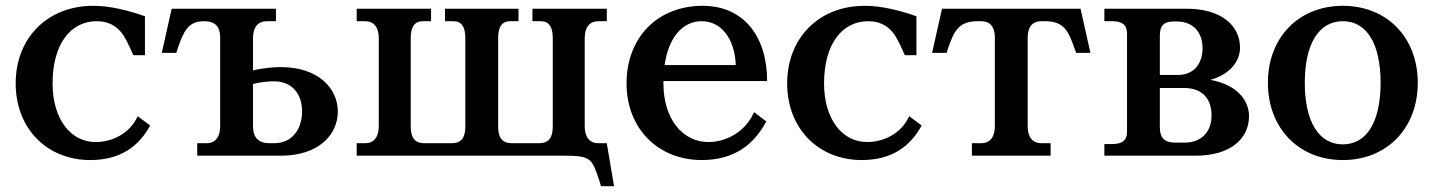

<svg xmlns="http://www.w3.org/2000/svg" viewBox="-20 -536 4939 661"><path d="M439 -346H479V-480C420 -501 357 -516 301 -516C143 -516 34 -405 34 -249C34 -93 142 15 291 15C394 15 458 -32 497 -104L454 -136C427 -76 366 -47 309 -47C224 -47 161 -125 161 -249C161 -384 223 -463 313 -463C358 -463 392 -442 414 -399C421 -385 428 -372 439 -346Z M571 -506 537 -354H587L592 -370C612 -426 626 -463 682 -463C721 -463 738 -444 738 -407V-101C738 -64 721 -43 691 -43H659V0H947C1078 0 1143 -73 1143 -152C1143 -230 1078 -305 947 -305C926 -305 893 -303 851 -294V-405C851 -442 868 -463 898 -463H930V-506ZM851 -101V-247C884 -255 909 -256 924 -256C989 -256 1020 -208 1020 -153C1020 -94 988 -43 924 -43H907C870 -43 851 -63 851 -101Z M1394 -101V-405C1394 -442 1406 -463 1436 -463H1464V-506H1208V-463H1238C1267 -463 1284 -442 1284 -405V-101C1284 -64 1267 -43 1238 -43H1208V0H1921C2015 0 2018 9 2044 88L2049 105H2094L2069 -43H2040C2010 -43 1993 -64 1993 -101V-405C1993 -442 2010 -463 2040 -463H2069V-506H1813V-463H1842C1871 -463 1883 -442 1883 -405V-101C1883 -64 1871 -43 1836 -43H1742C1707 -43 1695 -64 1695 -101V-405C1695 -442 1707 -463 1736 -463H1765V-506H1512V-463H1541C1570 -463 1582 -442 1582 -405V-101C1582 -64 1570 -43 1535 -43H1441C1406 -43 1394 -64 1394 -101Z M2137 -249C2137 -93 2246 15 2396 15C2507 15 2576 -38 2618 -118L2576 -150C2547 -83 2481 -47 2419 -47C2331 -47 2264 -125 2264 -249V-257H2621C2621 -411 2540 -516 2399 -516C2242 -516 2137 -405 2137 -249ZM2268 -312C2282 -408 2330 -463 2396 -463C2464 -463 2510 -401 2513 -312Z M3095 -346H3135V-480C3076 -501 3013 -516 2957 -516C2799 -516 2690 -405 2690 -249C2690 -93 2798 15 2947 15C3050 15 3114 -32 3153 -104L3110 -136C3083 -76 3022 -47 2965 -47C2880 -47 2817 -125 2817 -249C2817 -384 2879 -463 2969 -463C3014 -463 3048 -442 3070 -399C3077 -385 3084 -372 3095 -346Z M3700 -506H3223L3189 -354H3239L3244 -370C3264 -426 3278 -463 3346 -463H3358C3388 -463 3405 -444 3405 -407V-101C3405 -64 3388 -43 3358 -43H3326V0H3597V-43H3565C3535 -43 3518 -64 3518 -101V-407C3518 -444 3535 -463 3565 -463H3578C3645 -463 3659 -426 3679 -370L3685 -354H3734Z M3782 0H4096C4218 0 4280 -60 4280 -136C4280 -193 4236 -245 4147 -261C4211 -279 4249 -322 4249 -372C4249 -447 4186 -506 4065 -506H3782V-463H3808C3844 -463 3860 -450 3860 -421V-82C3860 -53 3844 -40 3808 -40H3782ZM3973 -97V-233H4057C4122 -233 4151 -193 4151 -139C4151 -84 4118 -45 4058 -45H4025C3990 -45 3973 -61 3973 -97ZM3973 -278V-413C3973 -446 3985 -462 4020 -462H4032C4088 -462 4120 -424 4120 -371C4120 -317 4091 -278 4035 -278Z M4603 -39C4521 -39 4472 -116 4472 -251C4472 -386 4521 -463 4603 -463C4685 -463 4733 -386 4733 -251C4733 -116 4685 -39 4603 -39ZM4345 -251C4345 -95 4451 15 4603 15C4755 15 4861 -95 4861 -251C4861 -407 4755 -516 4603 -516C4451 -516 4345 -407 4345 -251Z"/></svg>

Font: LT Superior Serif Semibold
Style: Regular
Weight: 600
Designer: Daniel Lyons
Foundry: LyonsType
Version: Version 2.120;FEAKit 1.0